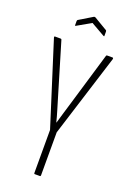

<svg xmlns="http://www.w3.org/2000/svg" viewBox="-154 -866 635 923"><g transform="rotate(20 163.5 -404.5)"><path d="M150 0Q147 0 147 -5V-225L13 -648Q11 -655 16 -655H45Q49 -655 50 -651L131 -380Q139 -353 147.5 -325Q156 -297 163 -269H164Q172 -297 180.5 -325Q189 -353 197 -380L278 -652Q279 -655 283 -655H310Q315 -655 314 -648L181 -225V-5Q181 0 177 0ZM93 -738Q88 -735 88 -739V-760Q88 -765 91 -767L159 -808Q163 -810 167 -808L236 -767Q238 -765 238 -760V-739Q238 -735 233 -738L163 -778Z"/></g></svg>

Font: Sofia Sans Extra Condensed ExtraLight
Style: Regular
Weight: 250
Designer: Botio Nikoltchev, Ani Petrova
Foundry: lettersoup
Version: Version 4.101